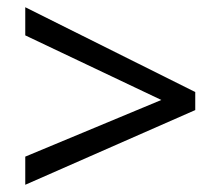

<svg xmlns="http://www.w3.org/2000/svg" viewBox="-20 -628 612 532"><path d="M50 -194 427 -351 50 -530V-608L521 -373V-323L50 -116Z"/></svg>

Font: Noto Sans Tagalog
Style: Regular
Weight: 400
Designer: Monotype Design Team
Foundry: Monotype Imaging Inc.
Version: Version 2.001; ttfautohint (v1.8.4.7-5d5b)